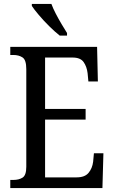

<svg xmlns="http://www.w3.org/2000/svg" viewBox="-20 -951 578 971"><path d="M282 -771Q259 -789 230 -817.5Q201 -846 176.5 -875Q152 -904 141 -921V-931H240Q248 -909 262 -882Q276 -855 291.5 -829Q307 -803 319 -784V-771ZM32 0V-41H47Q76 -41 94.5 -53Q113 -65 113 -108V-601Q113 -648 94 -660.5Q75 -673 47 -673H32V-714H471L475 -539H427L423 -581Q419 -614 403 -637Q387 -660 347 -660H208V-400H413V-346H208V-54H368Q409 -54 428 -77Q447 -100 451 -133L455 -176H503L498 0Z"/></svg>

Font: Noto Serif Condensed
Style: Regular
Weight: 400
Width: 3
Designer: Monotype Design Team
Foundry: Monotype Imaging Inc.
Version: Version 2.013; ttfautohint (v1.8.4.7-5d5b)